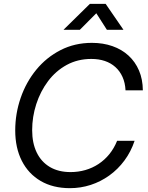

<svg xmlns="http://www.w3.org/2000/svg" viewBox="-20 -960 764 991"><path d="M340.8 11.2Q253.4 11.2 189.9 -25.9Q126.5 -63 92.5 -130.1Q58.6 -197.3 58.6 -286.6Q58.6 -373.5 86.7 -454.8Q114.7 -536.1 167.2 -600.1Q219.7 -664.1 292.7 -701.4Q365.7 -738.8 454.6 -738.8Q512.2 -738.8 560.3 -721.9Q608.4 -705.1 643.3 -673.1Q678.2 -641.1 697.5 -595.9Q716.8 -550.8 717.3 -493.7H627.9Q626 -532.7 612.3 -563Q598.6 -593.3 575.4 -614Q552.2 -634.8 521 -645.3Q489.7 -655.8 451.2 -655.8Q380.9 -655.8 324.2 -624.8Q267.6 -593.8 228 -541Q188.5 -488.3 167.2 -422.6Q146 -356.9 146 -288.1Q146 -221.7 169.4 -173.1Q192.9 -124.5 237.3 -98.1Q281.7 -71.8 344.2 -71.8Q383.8 -71.8 420.4 -82.3Q457 -92.8 488.5 -113.5Q520 -134.3 544.4 -164.3Q568.8 -194.3 584.5 -233.4H674.8Q655.8 -176.8 622.3 -131.6Q588.9 -86.4 544.4 -54.4Q500 -22.5 448.2 -5.6Q396.5 11.2 340.8 11.2ZM392.1 -806.2H308.6V-807.1L443.8 -939.9H525.4L616.7 -807.1V-806.2H531.7L477.1 -891.6Z"/></svg>

Font: Inter 28pt
Style: Italic
Weight: 400
Italic angle: -9.3988°
Designer: Rasmus Andersson
Foundry: rsms
Version: Version 4.001;git-66647c0bb